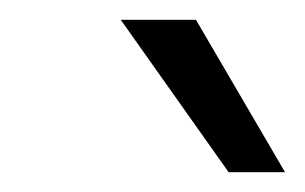

<svg xmlns="http://www.w3.org/2000/svg" viewBox="-20 -783 308 194"><path d="M268 -609H211L102 -763H178Z"/></svg>

Font: Open Sauce One Light Italic
Style: Regular
Weight: 300
Italic angle: -10°
Designer: Alfredo Marco Pradil
Foundry: Creative Sauce Fz LLC
Version: Version 1.477